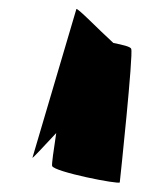

<svg xmlns="http://www.w3.org/2000/svg" viewBox="-20 -721 308 420"><path d="M51 -376C51 -374 73 -398 103 -430C97 -391 93 -362 94 -358C98 -345 241 -317 242 -322C243 -330 272 -604 267 -614C266 -619 248 -623 228 -627C196 -656 148 -706 147 -701Z"/></svg>

Font: Ampere
Style: SCUltCndIta
Weight: 400
Version: Version 1